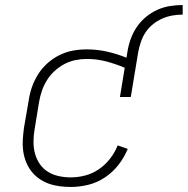

<svg xmlns="http://www.w3.org/2000/svg" viewBox="-20 -734 745 762"><path d="M261 8Q238 8 215.5 5Q193 2 172.5 -5.5Q152 -13 134.5 -25.5Q117 -38 104 -55Q91 -72 83 -92.5Q75 -113 72 -135Q69 -157 70.5 -180Q72 -203 75 -226L94 -336Q98 -363 107 -389Q116 -415 131.5 -439.5Q147 -464 169 -483.5Q191 -503 216.5 -515.5Q242 -528 269 -533Q296 -538 324 -538Q366 -538 405.5 -529Q445 -520 482 -505L486 -530Q490 -555 499 -580Q508 -605 523 -627Q538 -649 559 -666.5Q580 -684 604.5 -695Q629 -706 654.5 -710Q680 -714 705 -714V-676Q685 -676 664.5 -672.5Q644 -669 624.5 -660.5Q605 -652 588 -638.5Q571 -625 559 -607.5Q547 -590 540 -570Q533 -550 529 -530L499 -349H456L475 -465Q440 -480 402.5 -490Q365 -500 325 -500Q302 -500 279.5 -495.5Q257 -491 236 -480Q215 -469 197 -452.5Q179 -436 166.5 -416Q154 -396 146.5 -374Q139 -352 135 -329L117 -219Q113 -195 113 -170.5Q113 -146 119 -124Q125 -102 138 -83Q151 -64 170.5 -52Q190 -40 213.5 -35Q237 -30 261 -30Q289 -30 318 -37.5Q347 -45 372.5 -62.5Q398 -80 417 -104.5Q436 -129 447 -157L487 -143Q473 -109 450 -79.5Q427 -50 396 -29.5Q365 -9 330 -0.5Q295 8 261 8Z"/></svg>

Font: Iosevka Slab XLtEx
Style: Italic
Weight: 200
Width: 7
Italic angle: -9°
Monospace: yes
Designer: Belleve Invis
Foundry: Belleve Invis
Version: Version 11.1.0; ttfautohint (v1.8.3)